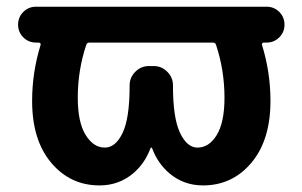

<svg xmlns="http://www.w3.org/2000/svg" viewBox="-20 -566 903 575"><path d="M627 -431.6Q625 -438.5 617.2 -438.5H248Q240.2 -438.5 238.3 -431.6Q212.9 -355.5 212.9 -273.4Q212.9 -200.2 236.3 -162.1Q259.8 -124 293.9 -124Q326.2 -124 347.2 -168Q368.2 -211.9 368.2 -308.6V-310.5Q368.2 -334 385.3 -351.1Q402.3 -368.2 425.8 -368.2H440.4Q463.9 -368.2 481 -351.1Q498 -334 498 -310.5V-308.6Q498 -212.9 519 -168.5Q540 -124 571.3 -124Q606.4 -124 629.4 -162.1Q652.3 -200.2 652.3 -273.4Q652.3 -355.5 627 -431.6ZM87.9 -438.5Q65.4 -438.5 49.8 -454.1Q34.2 -469.7 34.2 -492.2Q34.2 -514.6 49.8 -530.3Q65.4 -545.9 87.9 -545.9H151.4H280.3H585.9H713.9H778.3Q800.8 -545.9 816.4 -530.3Q832 -514.6 832 -492.2Q832 -469.7 816.4 -454.1Q800.8 -438.5 778.3 -438.5H769.5Q767.6 -438.5 765.6 -436.5Q763.7 -434.6 764.6 -431.6Q790 -349.6 790 -263.7Q790 -146.5 732.9 -78.6Q675.8 -10.7 587.9 -10.7Q530.3 -10.7 487.3 -46.9Q452.1 -77.1 435.5 -122.1Q434.6 -124 432.6 -124Q430.7 -124 430.7 -122.1Q414.1 -77.1 378.9 -46.9Q335.9 -10.7 278.3 -10.7Q190.4 -10.7 133.3 -78.6Q76.2 -146.5 76.2 -263.7Q76.2 -349.6 101.6 -431.6Q102.5 -434.6 100.6 -436.5Q98.6 -438.5 95.7 -438.5Z"/></svg>

Font: Gen Jyuu Gothic Bold
Style: Bold
Weight: 700
Designer: [Source Han Sans]
Ryoko NISHIZUKA  (kana & ideographs); Paul D. Hunt (Latin, Greek & Cyrillic); Wenlong ZHANG  (bopomofo
Version: Version 1.002.20150607